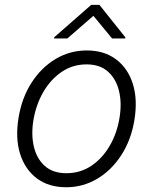

<svg xmlns="http://www.w3.org/2000/svg" viewBox="-20 -761 631 792"><path d="M252.8 11.4Q181.1 11.4 132.3 -25Q83.5 -61.4 63 -126.1Q42.6 -190.7 56.5 -275.2Q70 -357.6 110.3 -420.1Q150.6 -482.6 209.5 -517.8Q268.5 -552.9 337.7 -552.9Q409.8 -552.9 458.6 -516.3Q507.5 -479.8 527.9 -415.1Q548.3 -350.5 534.4 -265.6Q521 -183.9 480.6 -121.4Q440.3 -58.9 381.4 -23.8Q322.4 11.4 252.8 11.4ZM253.9 -46.5Q311.8 -46.5 357.6 -77.6Q403.4 -108.7 433.2 -160.7Q463.1 -212.7 473 -275.2Q483 -335.2 471.1 -385.1Q459.2 -435 425.8 -465.2Q392.4 -495.4 337 -495.4Q279.5 -495.4 233.7 -464Q187.9 -432.5 158 -380.3Q128.2 -328.1 117.9 -265.6Q108 -206 119.7 -156.1Q131.4 -106.2 165 -76.3Q198.5 -46.5 253.9 -46.5ZM257.7 -602.3 365.3 -695.7 442.4 -602.3H496.7L496.9 -607.2L390.2 -740.8H356.1L203.6 -607.2L203.4 -602.3Z"/></svg>

Font: Inter UI Light
Style: Italic
Weight: 300
Italic angle: 9.39999°
Designer: Rasmus Andersson
Foundry: rsms
Version: 3.2;8d6f07862